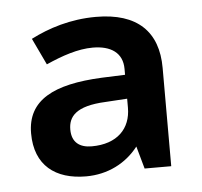

<svg xmlns="http://www.w3.org/2000/svg" viewBox="-36 -759 445 424"><g transform="rotate(-5 186.5 -547.5)"><path d="M191 -722C134 -722 85 -706 46 -686L74 -627C110 -643 145 -655 178 -655C218 -655 244 -638 244 -602V-589L192 -587C85 -582 26 -552 26 -478C26 -407 71 -373 139 -373C187 -373 228 -394 255 -429L269 -379H328V-597C328 -677 283 -722 191 -722ZM196 -533 244 -536V-516C244 -470 214 -438 157 -438C131 -438 113 -450 113 -479C113 -507 129 -530 196 -533Z"/></g></svg>

Font: Noto Sans Bengali SemiBold
Style: Regular
Weight: 600
Designer: Jelle Bosma - Monotype Design Team
Foundry: Monotype Imaging Inc.
Version: Version 2.003